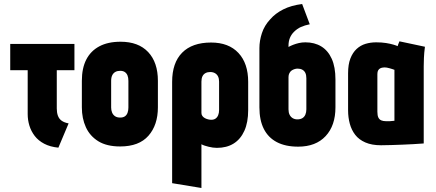

<svg xmlns="http://www.w3.org/2000/svg" viewBox="-20 -720 2174 957"><path d="M263 -179V-370H351V-501H31V-370H118V-151Q118 -122 126.5 -94Q135 -66 153 -42.5Q171 -19 200.5 -3.5Q230 12 271 16L322 -105Q300 -109 287 -118.5Q274 -128 268.5 -143.5Q263 -159 263 -179Z M767 -185V-317Q767 -409 718.5 -460.5Q670 -512 581 -512Q518 -512 475 -489Q432 -466 410 -423Q388 -380 388 -317V-185Q388 -130 408 -86Q428 -42 470 -16Q512 10 579 10Q673 10 720 -43.5Q767 -97 767 -185ZM620 -317V-184Q620 -170 616 -158.5Q612 -147 603 -140.5Q594 -134 579 -134Q563 -134 553 -141Q543 -148 538.5 -159.5Q534 -171 534 -184V-317Q534 -334 539.5 -345Q545 -356 555 -361.5Q565 -367 579 -367Q593 -367 602 -361Q611 -355 615.5 -344Q620 -333 620 -317Z M1217 -171V-312Q1217 -404 1168.5 -456Q1120 -508 1032 -508Q938 -508 888 -457.5Q838 -407 838 -312V193L984 217V-1Q991 3 1000.5 6Q1010 9 1020 11.5Q1030 14 1040.5 15.5Q1051 17 1061 17Q1110 17 1144.5 -4.5Q1179 -26 1198 -68Q1217 -110 1217 -171ZM1072 -313V-172Q1072 -157 1067.5 -146Q1063 -135 1054.5 -129Q1046 -123 1033 -123Q1026 -123 1017.5 -125Q1009 -127 1001.5 -131Q994 -135 989 -141.5Q984 -148 984 -157V-313Q984 -329 989 -339.5Q994 -350 1004 -355.5Q1014 -361 1027 -361Q1042 -361 1052 -355Q1062 -349 1067 -338.5Q1072 -328 1072 -313Z M1502 -509Q1485 -509 1470 -505.5Q1455 -502 1442 -497Q1429 -492 1418 -486V-492Q1418 -514 1425 -531Q1432 -548 1445 -561Q1461 -577 1480 -585.5Q1499 -594 1524 -599L1486 -700Q1431 -693 1391.5 -673Q1352 -653 1327 -624Q1298 -593 1285.5 -555Q1273 -517 1273 -480V-185Q1273 -121 1295 -77.5Q1317 -34 1360 -11.5Q1403 11 1466 11Q1554 11 1603 -41.5Q1652 -94 1652 -185V-324Q1652 -386 1633.5 -427Q1615 -468 1581.5 -488.5Q1548 -509 1502 -509ZM1463 -378Q1477 -378 1487 -372.5Q1497 -367 1502 -356.5Q1507 -346 1507 -330V-175Q1507 -160 1502 -148.5Q1497 -137 1487 -131Q1477 -125 1462 -125Q1449 -125 1439 -131Q1429 -137 1423.5 -148Q1418 -159 1418 -175V-336Q1418 -347 1422.5 -355.5Q1427 -364 1433.5 -368.5Q1440 -373 1448 -375.5Q1456 -378 1463 -378Z M2098 -487 1971 -514Q1967 -506 1964.5 -498Q1962 -490 1962 -490Q1956 -493 1941 -497.5Q1926 -502 1904.5 -505.5Q1883 -509 1855 -509Q1827 -509 1802 -501.5Q1777 -494 1757.5 -476Q1738 -458 1726.5 -428.5Q1715 -399 1715 -355V-170Q1715 -135 1723.5 -103.5Q1732 -72 1750.5 -48Q1769 -24 1801 -10Q1833 4 1879 4Q1902 4 1930 3Q1958 2 1987 1Q2016 0 2039.5 -1.5Q2063 -3 2077.5 -4Q2092 -5 2092 -5V-390Q2092 -407 2093 -431.5Q2094 -456 2098 -487ZM1861 -163V-351Q1861 -363 1865 -369.5Q1869 -376 1874.5 -379Q1880 -382 1886.5 -383Q1893 -384 1897 -384Q1902 -384 1908 -383Q1914 -382 1921 -380Q1928 -378 1934.5 -376Q1941 -374 1946 -372V-118Q1940 -118 1934.5 -117Q1929 -116 1924 -116Q1919 -116 1913.5 -116Q1908 -116 1903 -116Q1890 -116 1880.5 -120Q1871 -124 1866 -134Q1861 -144 1861 -163Z"/></svg>

Font: Advent Pro ExtraBold
Style: Regular
Weight: 800
Designer: VivaRado, Andreas Kalpakidis
Foundry: VivaRado, Andreas Kalpakidis
Version: Version 3.000